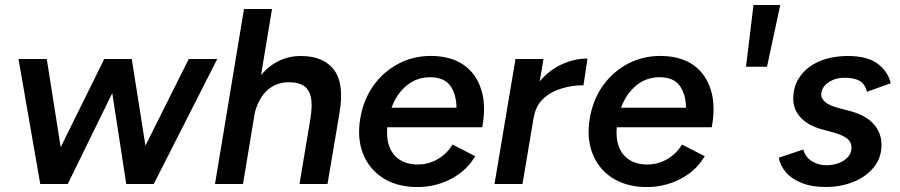

<svg xmlns="http://www.w3.org/2000/svg" viewBox="-20 -736 3600 768"><path d="M141 0 54 -500H167L246 0ZM150 0 397 -500H496L251 0ZM485 0 408 -500H507L586 0ZM485 0 735 -500H849L595 0Z M840 0 956 -700H1068L952 0ZM1178 0 1221 -257 1336 -272 1290 0ZM1221 -257Q1231 -317 1223 -349Q1215 -381 1193 -394Q1171 -407 1139 -407Q1081 -408 1043.5 -369.5Q1006 -331 994 -260L952 -262Q965 -342 997.5 -397.5Q1030 -453 1077.5 -482.5Q1125 -512 1183 -512Q1275 -512 1316.5 -456Q1358 -400 1338 -285L1333 -257Z M1637 12Q1561 9 1508 -26.5Q1455 -62 1431.5 -123Q1408 -184 1421 -262Q1434 -339 1475.5 -396Q1517 -453 1579.5 -484Q1642 -515 1716 -512Q1790 -509 1838 -474Q1886 -439 1905.5 -376Q1925 -313 1909 -227H1529Q1525 -181 1538 -148Q1551 -115 1579 -97Q1607 -79 1645 -78Q1693 -77 1731 -99.5Q1769 -122 1790 -158L1881 -111Q1855 -68 1816 -40Q1777 -12 1731 1Q1685 14 1637 12ZM1546 -305H1806Q1805 -360 1781 -393Q1757 -426 1703 -427Q1649 -428 1608 -395Q1567 -362 1546 -305Z M1958 0 2042 -500H2154L2070 0ZM2076 -265Q2090 -346 2129.5 -398.5Q2169 -451 2222.5 -476.5Q2276 -502 2330 -502L2314 -395Q2269 -395 2226 -382Q2183 -369 2153 -341Q2123 -313 2115 -266Z M2555 12Q2479 9 2426 -26.5Q2373 -62 2349.5 -123Q2326 -184 2339 -262Q2352 -339 2393.5 -396Q2435 -453 2497.5 -484Q2560 -515 2634 -512Q2708 -509 2756 -474Q2804 -439 2823.5 -376Q2843 -313 2827 -227H2447Q2443 -181 2456 -148Q2469 -115 2497 -97Q2525 -79 2563 -78Q2611 -77 2649 -99.5Q2687 -122 2708 -158L2799 -111Q2773 -68 2734 -40Q2695 -12 2649 1Q2603 14 2555 12ZM2464 -305H2724Q2723 -360 2699 -393Q2675 -426 2621 -427Q2567 -428 2526 -395Q2485 -362 2464 -305Z M2964 -469 2994 -716H3101L3048 -469Z M3282 12Q3227 12 3187 -4Q3147 -20 3124 -46.5Q3101 -73 3095 -105L3193 -138Q3202 -106 3228.5 -90.5Q3255 -75 3285 -75Q3310 -75 3333 -83Q3356 -91 3371 -107Q3386 -123 3386 -146Q3386 -168 3368 -182Q3350 -196 3314 -206L3270 -218Q3213 -233 3183 -265.5Q3153 -298 3153 -340Q3153 -393 3181 -431.5Q3209 -470 3258 -491Q3307 -512 3372 -512Q3448 -512 3489.5 -482Q3531 -452 3543 -403L3448 -369Q3440 -400 3418.5 -412.5Q3397 -425 3358 -425Q3320 -425 3292.5 -405.5Q3265 -386 3265 -356Q3265 -341 3282 -327Q3299 -313 3335 -304L3376 -293Q3442 -276 3474 -240.5Q3506 -205 3506 -157Q3506 -104 3474.5 -66Q3443 -28 3392.5 -8Q3342 12 3282 12Z"/></svg>

Font: Figtree SemiBold
Style: Italic
Weight: 600
Italic angle: -9.5°
Foundry: Erik Kennedy
Version: Version 2.001;gftools[0.9.30]